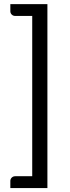

<svg xmlns="http://www.w3.org/2000/svg" viewBox="-20 -787 346 951"><path d="M214.8 144.5Q168.9 144.5 31.2 144.5Q31.2 142.6 31.2 137.7Q31.2 130.9 31.2 109.4Q31.2 99.6 38.1 92.8Q44.9 85.9 55.7 85.9Q84 85.9 139.6 85.9Q139.6 -113.3 139.6 -708Q119.1 -708 55.7 -708Q44.9 -708 38.1 -714.8Q31.2 -721.7 31.2 -731.4Q31.2 -743.2 31.2 -766.6Q77.1 -766.6 214.8 -766.6Q214.8 -539.1 214.8 144.5Z"/></svg>

Font: Lato
Style: Regular
Weight: 400
Designer: Lukasz Dziedzic with Adam Twardoch and Botio Nikoltchev
Version: Version 2.015; 2015-08-06; http://www.latofonts.com/